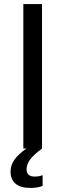

<svg xmlns="http://www.w3.org/2000/svg" viewBox="-20 -732 322 946"><path d="M190 131V184Q165 194 131 194Q81 194 56.5 173Q32 152 32 114Q32 82 50.5 55.5Q69 29 110 0H95V-712H187V0Q145 31 128 54.5Q111 78 111 102Q111 138 151 138Q173 138 190 131Z"/></svg>

Font: CST
Style: Regular
Weight: 400
Version: Version 1.00